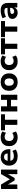

<svg xmlns="http://www.w3.org/2000/svg" viewBox="2621 -3167 557 5839"><g transform="rotate(-90 2899.5 -247.5)"><path d="M72 0V-496H207L367 -226L527 -496H661V0H524V-310H539L403 -81H331L195 -310H209V0Z M1071 11Q979 11 914 -21Q849 -53 815 -111Q781 -169 781 -248Q781 -323 813.5 -381Q846 -439 904.5 -472.5Q963 -506 1041 -506Q1114 -506 1168 -475.5Q1222 -445 1252 -387.5Q1282 -330 1282 -251V-211H907V-294H1167L1153 -279Q1153 -341 1125 -372Q1097 -403 1046 -403Q1009 -403 982.5 -386.5Q956 -370 941.5 -339Q927 -308 927 -263V-252Q927 -201 943 -168.5Q959 -136 992.5 -120.5Q1026 -105 1076 -105Q1115 -105 1156.5 -116Q1198 -127 1230 -150L1271 -47Q1232 -19 1178 -4Q1124 11 1071 11Z M1641 11Q1560 11 1500 -21Q1440 -53 1407 -111.5Q1374 -170 1374 -249Q1374 -328 1407 -386Q1440 -444 1500 -475Q1560 -506 1641 -506Q1693 -506 1742 -491.5Q1791 -477 1821 -451L1778 -342Q1753 -362 1720.5 -373Q1688 -384 1658 -384Q1598 -384 1564.5 -349Q1531 -314 1531 -248Q1531 -183 1564.5 -147Q1598 -111 1658 -111Q1688 -111 1720.5 -122.5Q1753 -134 1777 -154L1821 -44Q1790 -19 1741.5 -4Q1693 11 1641 11Z M2022 0V-374H1855V-496H2345V-374H2178V0Z M2429 0V-496H2585V-313H2781V-496H2937V0H2781V-192H2585V0Z M3323 11Q3242 11 3182 -21Q3122 -53 3089.5 -111.5Q3057 -170 3057 -248Q3057 -327 3089.5 -385Q3122 -443 3182 -474.5Q3242 -506 3323 -506Q3404 -506 3463.5 -474.5Q3523 -443 3556 -385Q3589 -327 3589 -248Q3589 -170 3556 -111.5Q3523 -53 3463.5 -21Q3404 11 3323 11ZM3323 -108Q3374 -108 3404.5 -144Q3435 -180 3435 -249Q3435 -318 3404.5 -352.5Q3374 -387 3323 -387Q3272 -387 3241.5 -352.5Q3211 -318 3211 -249Q3211 -180 3241.5 -144Q3272 -108 3323 -108Z M3952 11Q3871 11 3811 -21Q3751 -53 3718 -111.5Q3685 -170 3685 -249Q3685 -328 3718 -386Q3751 -444 3811 -475Q3871 -506 3952 -506Q4004 -506 4053 -491.5Q4102 -477 4132 -451L4089 -342Q4064 -362 4031.5 -373Q3999 -384 3969 -384Q3909 -384 3875.5 -349Q3842 -314 3842 -248Q3842 -183 3875.5 -147Q3909 -111 3969 -111Q3999 -111 4031.5 -122.5Q4064 -134 4088 -154L4132 -44Q4101 -19 4052.5 -4Q4004 11 3952 11Z M4333 0V-374H4166V-496H4656V-374H4489V0Z M4856 0V-374H4689V-496H5179V-374H5012V0Z M5436 11Q5381 11 5337.5 -10.5Q5294 -32 5269 -68Q5244 -104 5244 -150Q5244 -204 5274 -236.5Q5304 -269 5368.5 -284Q5433 -299 5539 -299H5598V-218H5543Q5504 -218 5476 -214.5Q5448 -211 5430 -204Q5412 -197 5403.5 -185.5Q5395 -174 5395 -157Q5395 -128 5416 -111.5Q5437 -95 5473 -95Q5503 -95 5527 -108.5Q5551 -122 5565.5 -146.5Q5580 -171 5580 -202V-313Q5580 -357 5556.5 -375Q5533 -393 5480 -393Q5441 -393 5396.5 -381Q5352 -369 5305 -344L5265 -447Q5295 -465 5333.5 -478.5Q5372 -492 5414 -499Q5456 -506 5496 -506Q5572 -506 5624 -483.5Q5676 -461 5702.5 -414Q5729 -367 5729 -292V0H5591V-99H5593Q5584 -66 5562.5 -41.5Q5541 -17 5509.5 -3Q5478 11 5436 11Z"/></g></svg>

Font: Nunito Sans 10pt ExtraBold
Style: Regular
Weight: 800
Designer: Vernon Adams
Foundry: Vernon Adams
Version: Version 3.101;gftools[0.9.27]